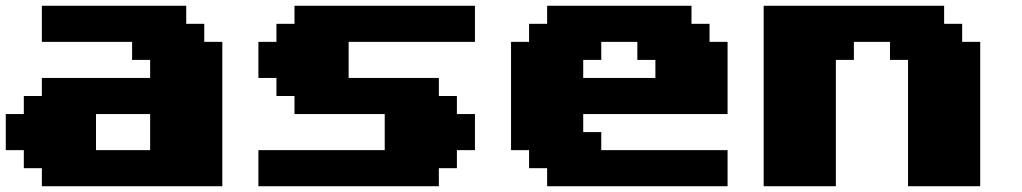

<svg xmlns="http://www.w3.org/2000/svg" viewBox="-20 -645 3540 665"><path d="M125 0H750V-500H687.5V-562.5H625V-625H125V-500H437.5V-437.5H500V-375H125V-312.5H62.5V-250H0V-125H62.5V-62.5H125ZM500 -125H312.5V-250H500Z M875 0H1500V-62.5H1562.5V-125H1625V-250H1562.5V-312.5H1500V-375H1187.5V-500H1625V-625H1000V-562.5H937.5V-500H875V-375H937.5V-312.5H1000V-250H1312.5V-125H875Z M1875 0H2500V-125H2062.5V-187.5H2000V-250H2500V-500H2437.5V-562.5H2375V-625H1875V-562.5H1812.5V-500H1750V-125H1812.5V-62.5H1875ZM2250 -375H2000V-437.5H2062.5V-500H2187.5V-437.5H2250Z M3125 0H3375V-500H3312.5V-562.5H3250V-625H2625V0H2875V-437.5H2937.5V-500H3062.5V-437.5H3125Z"/></svg>

Font: Faithful 32x
Style: Bold
Weight: 400
Foundry: Faithful Resource Pack
Version: Version 1.0; January 27, 2023